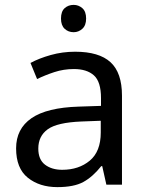

<svg xmlns="http://www.w3.org/2000/svg" viewBox="-20 -757 601 787"><path d="M288 -545Q386 -545 433 -502Q480 -459 480 -365V0H416L399 -76H395Q360 -32 321.5 -11Q283 10 215 10Q142 10 94 -28.5Q46 -67 46 -149Q46 -229 109 -272.5Q172 -316 303 -320L394 -323V-355Q394 -422 365 -448Q336 -474 283 -474Q241 -474 203 -461.5Q165 -449 132 -433L105 -499Q140 -518 188 -531.5Q236 -545 288 -545ZM314 -259Q214 -255 175.5 -227Q137 -199 137 -148Q137 -103 164.5 -82Q192 -61 235 -61Q303 -61 348 -98.5Q393 -136 393 -214V-262ZM282 -737Q302 -737 317.5 -723.5Q333 -710 333 -681Q333 -653 317.5 -639Q302 -625 282 -625Q260 -625 245 -639Q230 -653 230 -681Q230 -710 245 -723.5Q260 -737 282 -737Z"/></svg>

Font: Go Noto Kurrent-Regular
Style: Regular
Weight: 400
Designer: Monotype Design Team
Foundry: Monotype Imaging Inc.
Version: Version 2.012; ttfautohint (v1.8.4.7-5d5b)